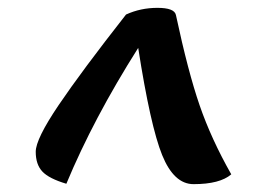

<svg xmlns="http://www.w3.org/2000/svg" viewBox="-20 -796 660 489"><path d="M301 -759Q338 -776 381 -776Q424 -776 428 -758Q459 -613 488.5 -527.5Q518 -442 569 -352Q540 -327 473 -327Q423 -327 393 -401Q363 -475 332 -674Q218 -494 149 -328Q105 -341 88 -359Q71 -377 71 -409.5Q71 -442 129.5 -528.5Q188 -615 301 -759Z"/></svg>

Font: Merienda One
Style: Regular
Weight: 400
Designer: Eduardo Rodriguez Tunni
Foundry: Eduardo Rodriguez Tunni
Version: Version 1.001